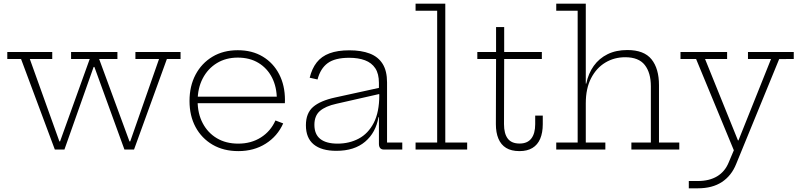

<svg xmlns="http://www.w3.org/2000/svg" viewBox="-20 -810 4335 1040"><path d="M713.5 -528.5H958V-490.5H884L706 0H654L474.5 -493.5L509.5 -447.5H467.5L503.5 -493.5L329 0H277L94 -490.5H19.5V-528.5H263V-490.5H141.5L317.5 0L280.5 -44H324L289.5 0L466 -490.5H365V-528.5H616V-490.5H517L697.5 0L659.5 -44H702.5L670 0L841.5 -490.5H713.5Z M1271 8.5Q1191 8.5 1131.5 -26.2Q1072 -61 1039.2 -122Q1006.5 -183 1006.5 -263Q1006.5 -343.5 1039.2 -405.5Q1072 -467.5 1130.8 -502.8Q1189.5 -538 1268 -538Q1346 -538 1403.2 -503.5Q1460.5 -469 1492 -408.2Q1523.5 -347.5 1523.5 -268Q1523.5 -262.5 1523.2 -258.2Q1523 -254 1523 -251H1479Q1479.5 -255.5 1479.5 -260.5Q1479.5 -265.5 1479.5 -271.5Q1479.5 -338 1453.8 -389Q1428 -440 1380.5 -469Q1333 -498 1268 -498Q1203.5 -498 1154.5 -468Q1105.5 -438 1078 -385Q1050.5 -332 1050.5 -263Q1050.5 -195 1078 -142.8Q1105.5 -90.5 1154.8 -61.2Q1204 -32 1270.5 -32Q1340.5 -32 1393.2 -65.5Q1446 -99 1472 -157.5L1514 -141.5Q1483 -72 1419.2 -31.8Q1355.5 8.5 1271 8.5ZM1034 -251V-286.5H1509L1521.5 -251Z M2059 0Q2046 0 2039.2 -8Q2032.5 -16 2032.5 -30.5V-222L2036.5 -235L2034.5 -294L2032.5 -319V-361Q2032.5 -410.5 2012.8 -440.2Q1993 -470 1957 -483.5Q1921 -497 1871.5 -497Q1794.5 -497 1755 -468Q1715.5 -439 1700 -379.5L1657.5 -389Q1669.5 -438.5 1695.5 -471.8Q1721.5 -505 1765 -521.2Q1808.5 -537.5 1872.5 -537.5Q1937 -537.5 1982.8 -520Q2028.5 -502.5 2052.5 -464.2Q2076.5 -426 2076.5 -363.5V-38H2159V0ZM1802 7Q1721.5 7 1679.2 -27.8Q1637 -62.5 1637 -131.5Q1637 -197 1676 -230.8Q1715 -264.5 1795.5 -282L2046.5 -337V-303.5L1802.5 -248Q1743 -235 1713 -209Q1683 -183 1683 -134Q1683 -82.5 1715 -57.2Q1747 -32 1808.5 -32Q1872 -32 1923.2 -59.2Q1974.5 -86.5 2004.5 -144.5Q2034.5 -202.5 2034.5 -294L2046 -175H2030Q2016 -92 1957.8 -42.5Q1899.5 7 1802 7Z M2392 -38H2510.5V0H2231V-38H2348V-752H2231V-790H2392Z M2710 -137.5Q2710 -86.5 2730.2 -59.5Q2750.5 -32.5 2794.5 -32.5Q2837 -32.5 2858 -59.8Q2879 -87 2879 -137.5V-184H2920V-137.5Q2920 -91 2906 -58.2Q2892 -25.5 2864 -8.5Q2836 8.5 2794 8.5Q2749.5 8.5 2721.5 -8.8Q2693.5 -26 2679.8 -58.8Q2666 -91.5 2666 -137.5L2667 -490.5H2565.5V-528.5H2667V-663.5H2711V-528.5H2915V-490.5H2711Z M3153 -38H3259V0H2993V-38H3109V-752H2993V-790H3153ZM3505.5 -38V-342Q3505.5 -416 3472.5 -458Q3439.5 -500 3366.5 -500Q3307 -500 3258.8 -471Q3210.5 -442 3181.8 -386.5Q3153 -331 3153 -250.5L3142 -357H3155.5Q3167 -412.5 3196.2 -453.2Q3225.5 -494 3271.2 -516.5Q3317 -539 3378 -539Q3468.5 -539 3509 -488.8Q3549.5 -438.5 3549.5 -348.5V-38H3659.5V0H3400V-38Z M4031.5 -528.5H4279.5V-490.5L4200.5 -490L3967.5 78.5Q3942 142 3890.2 176Q3838.5 210 3760 210H3711V170.5H3760Q3822 170.5 3864.5 145Q3907 119.5 3927.5 69L3966.5 -23.5L3959.5 15L3750.5 -490.5H3666V-528.5H3918.5V-490.5H3799L3992 -13L3952 -49.5H3994L3971 -27L4156.5 -490.5H4031.5Z"/></svg>

Font: Hepta Slab Light
Style: Regular
Weight: 300
Designer: Michael LaGattuta
Foundry: Michael LaGattuta
Version: Version 1.102